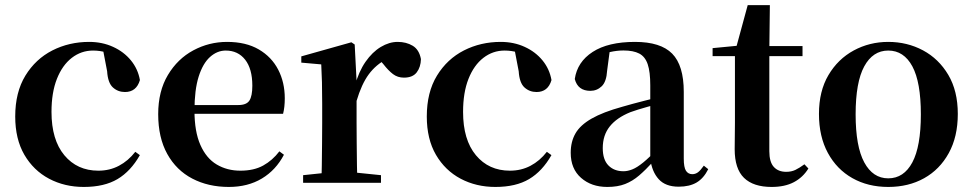

<svg xmlns="http://www.w3.org/2000/svg" viewBox="-20 -716 3811 752"><path d="M308.1 16.2Q233.1 16.2 172.2 -16Q111.3 -48.3 75.4 -109.8Q39.6 -171.4 39.6 -259.7Q39.6 -354.7 79.5 -419.9Q119.4 -485 185.1 -518.5Q250.9 -551.9 329 -551.9Q380.5 -551.9 422.8 -532.5Q465.2 -513.2 492.8 -479.5Q520.4 -445.8 528 -402.4Q514.4 -355.6 469.4 -355.6Q441.9 -355.6 422.1 -373.6Q402.4 -391.6 399.6 -436.8L381.8 -530.1L449.7 -486.3Q420.8 -503.2 396.1 -510.6Q371.4 -518 344.6 -518Q298.2 -518 261.2 -489.4Q224.1 -460.7 202.9 -407.1Q181.7 -353.5 181.7 -277.6Q181.7 -168.4 232 -108Q282.4 -47.5 365.2 -47.5Q409.5 -47.5 445.8 -66.7Q482.2 -85.9 509.9 -121.4L527.8 -108.4Q492.1 -45.4 440.3 -14.6Q388.5 16.2 308.1 16.2Z M876.2 16.2Q795.8 16.2 733.2 -16.5Q670.6 -49.1 635.1 -113Q599.6 -176.9 599.6 -268.8Q599.6 -358.8 637.6 -422.2Q675.5 -485.7 737.2 -518.8Q798.9 -551.9 869.4 -551.9Q943.1 -551.9 993.5 -522.5Q1043.8 -493.1 1069.6 -443.2Q1095.4 -393.3 1095.4 -330.9Q1095.4 -296.1 1088.7 -270.2H658.1V-304.6H913.4Q945.5 -304.6 956.9 -322.2Q968.3 -339.8 968.3 -380.4Q968.3 -446.3 940.2 -482.2Q912.1 -518 864.1 -518Q830.7 -518 802.6 -492.9Q774.6 -467.8 758.1 -416Q741.7 -364.1 741.7 -282.7Q741.7 -200.5 764.9 -148.2Q788 -95.8 828.8 -71.7Q869.5 -47.5 921.4 -47.5Q974.4 -47.5 1010.9 -67.7Q1047.3 -87.9 1074.2 -123.2L1092.1 -109.9Q1060.6 -49.8 1005.7 -16.8Q950.7 16.2 876.2 16.2Z M1167.2 0V-29.9L1275.3 -41.2H1361.8L1472.2 -29.9V0ZM1238.2 0Q1239.9 -25.5 1240.4 -67.4Q1240.9 -109.4 1241.4 -154.8Q1241.9 -200.3 1241.9 -234.8V-310.2Q1241.9 -360.7 1241 -394.1Q1240.2 -427.5 1238.2 -463.8L1160.1 -470.7V-495.2L1356.2 -550.4L1369.2 -541.7L1376.6 -398.7V-397.7V-234.8Q1376.6 -200.3 1377.1 -154.8Q1377.6 -109.4 1378.1 -67.4Q1378.6 -25.5 1379.6 0ZM1376.4 -320.2 1343.3 -380.9H1370.4Q1385 -435.6 1411.6 -473.9Q1438.3 -512.2 1471.4 -532.1Q1504.5 -551.9 1537.6 -551.9Q1571.2 -551.9 1596.4 -536.8Q1621.7 -521.7 1628.7 -484.5Q1627.9 -453.2 1612.2 -432.6Q1596.4 -411.9 1562.2 -411.9Q1537.5 -411.9 1519.2 -425.8Q1501 -439.6 1481.8 -464.4L1458.8 -490.9L1495.4 -485.1Q1452.5 -463.1 1424.2 -424.7Q1395.9 -386.2 1376.4 -320.2Z M1920.1 16.2Q1845.1 16.2 1784.2 -16Q1723.3 -48.3 1687.4 -109.8Q1651.6 -171.4 1651.6 -259.7Q1651.6 -354.7 1691.5 -419.9Q1731.4 -485 1797.1 -518.5Q1862.9 -551.9 1941 -551.9Q1992.5 -551.9 2034.8 -532.5Q2077.2 -513.2 2104.8 -479.5Q2132.4 -445.8 2140 -402.4Q2126.4 -355.6 2081.4 -355.6Q2053.9 -355.6 2034.1 -373.6Q2014.4 -391.6 2011.6 -436.8L1993.8 -530.1L2061.7 -486.3Q2032.8 -503.2 2008.1 -510.6Q1983.4 -518 1956.6 -518Q1910.2 -518 1873.2 -489.4Q1836.1 -460.7 1814.9 -407.1Q1793.7 -353.5 1793.7 -277.6Q1793.7 -168.4 1844 -108Q1894.4 -47.5 1977.2 -47.5Q2021.5 -47.5 2057.8 -66.7Q2094.2 -85.9 2121.9 -121.4L2139.8 -108.4Q2104.1 -45.4 2052.3 -14.6Q2000.5 16.2 1920.1 16.2Z M2358.6 16.2Q2296.2 16.2 2255.8 -19.4Q2215.3 -54.9 2215.3 -117.6Q2215.3 -161.2 2234 -193.6Q2252.7 -226.1 2297.1 -251.5Q2341.6 -277 2417.4 -297.9Q2456.8 -309.4 2506.4 -322Q2556 -334.6 2596 -344.4V-318.9Q2556 -308.9 2516 -297.6Q2475.9 -286.4 2449.1 -276.7Q2395.3 -254.9 2368.1 -220.6Q2340.8 -186.4 2340.8 -135.9Q2340.8 -90.4 2363.1 -67.9Q2385.3 -45.3 2422 -45.3Q2438.3 -45.3 2456.7 -52.6Q2475.1 -59.9 2499.4 -79.7Q2523.8 -99.4 2557.3 -135.5L2572.8 -82.4H2537.7Q2508.6 -50.6 2483.2 -28.7Q2457.7 -6.8 2428.4 4.7Q2399 16.2 2358.6 16.2ZM2638.1 15.2Q2586.6 15.2 2559.9 -14.2Q2533.2 -43.6 2526.9 -94V-96.5V-381.4Q2526.9 -434.7 2516.8 -464.5Q2506.7 -494.3 2483.6 -506.3Q2460.5 -518.3 2422 -518.3Q2396.4 -518.3 2369.3 -512.2Q2342.2 -506.1 2305.8 -491.2L2368.1 -516.3L2357.9 -439.2Q2355.3 -395.9 2336.6 -378Q2317.8 -360.2 2292.3 -360.2Q2243.1 -360.2 2231.2 -406.5Q2240.9 -473.5 2301.4 -512.7Q2361.9 -551.9 2467.1 -551.9Q2567.4 -551.9 2612.7 -505.9Q2658.1 -459.8 2658.1 -356.2V-94.8Q2658.1 -60.3 2666.8 -47Q2675.6 -33.8 2691.7 -33.8Q2703.3 -33.8 2713.3 -40.9Q2723.3 -48.1 2736.7 -67.2L2753.9 -53.4Q2736 -17.5 2708.2 -1.1Q2680.4 15.2 2638.1 15.2Z M2926.4 -496.1V-535.7H3123.2V-496.1ZM3002.1 16.2Q2930.7 16.2 2894.1 -19.3Q2857.5 -54.8 2857.5 -131.7Q2857.5 -159.8 2858 -182.4Q2858.5 -205 2858.5 -234.7V-496.1H2771V-527.5L2880.7 -538L2862.1 -525.2L2908.5 -695.8H2995.3L2993.2 -519.3V-508.7V-123.8Q2993.2 -81.6 3010.7 -62.3Q3028.2 -43 3059.3 -43Q3079.4 -43 3095 -50.4Q3110.7 -57.9 3130.7 -72.5L3146.2 -56Q3124.7 -21.1 3089.3 -2.5Q3053.9 16.2 3002.1 16.2Z M3459 16.2Q3379.7 16.2 3318.5 -18.3Q3257.3 -52.8 3222.5 -117Q3187.6 -181.2 3187.6 -269.8Q3187.6 -359.1 3224.8 -422Q3262 -484.9 3323.9 -518.4Q3385.8 -551.9 3459 -551.9Q3533.1 -551.9 3595.1 -518.8Q3657 -485.6 3694.2 -422.7Q3731.4 -359.8 3731.4 -269.8Q3731.4 -180.5 3696 -116.3Q3660.6 -52 3599.4 -17.9Q3538.2 16.2 3459 16.2ZM3459 -17.5Q3520 -17.5 3553.4 -80.1Q3586.7 -142.6 3586.7 -268.1Q3586.7 -394.2 3553.4 -456.1Q3520 -518 3459 -518Q3398.7 -518 3365 -456.1Q3331.2 -394.2 3331.2 -268.1Q3331.2 -142.6 3365 -80.1Q3398.7 -17.5 3459 -17.5Z"/></svg>

Font: Noto Serif KR
Style: Regular
Weight: 200
Designer: Ryoko NISHIZUKA 西塚涼子 (kana & ideographs); Frank Grießhammer (Latin, Greek & Cyrillic); Wenlong ZHANG 张文龙 (bopomofo); San
Foundry: Adobe
Version: Version 2.001;hotconv 1.1.0;makeotfexe 2.6.0